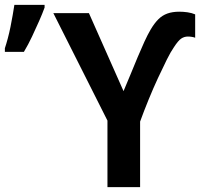

<svg xmlns="http://www.w3.org/2000/svg" viewBox="-71 -768 825 788"><path d="M436 -394Q451 -429 465.5 -464.5Q480 -500 494 -533.5Q508 -567 521.5 -596.5Q535 -626 548 -648Q563 -673 579 -689Q595 -705 616 -712.5Q637 -720 665 -720Q682 -720 699 -717.5Q716 -715 730 -709V-613Q726 -615 717.5 -616.5Q709 -618 700 -618Q685 -618 672.5 -609.5Q660 -601 642 -573Q630 -556 613.5 -523Q597 -490 577.5 -448Q558 -406 539 -359.5Q520 -313 504 -269V0H370V-273L148 -714H294ZM-51 -570Q-45 -588 -39 -610.5Q-33 -633 -28 -657.5Q-23 -682 -19 -705.5Q-15 -729 -12 -748H112V-737Q103 -712 89.5 -681.5Q76 -651 60.5 -618Q45 -585 27 -555H-51Z"/></svg>

Font: Noto Sans Display SemiBold
Style: Regular
Weight: 600
Designer: Monotype Design Team
Foundry: Monotype Imaging Inc.
Version: Version 2.003